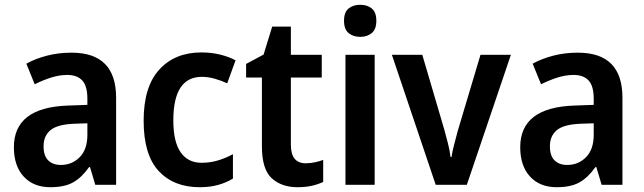

<svg xmlns="http://www.w3.org/2000/svg" viewBox="-20 -772 2689 802"><path d="M279 -552Q465 -552 465 -364V0H378L356 -74H352Q322 -31 286 -10.5Q250 10 190 10Q120 10 79 -34.5Q38 -79 38 -157Q38 -323 263 -331L345 -334V-359Q345 -413 323.5 -436Q302 -459 261 -459Q228 -459 193.5 -448Q159 -437 125 -420L90 -506Q128 -527 176 -539.5Q224 -552 279 -552ZM288 -255Q219 -252 190.5 -228Q162 -204 162 -161Q162 -121 181.5 -102Q201 -83 234 -83Q281 -83 313 -115.5Q345 -148 345 -209V-257Z M814 10Q706 10 643 -57.5Q580 -125 580 -268Q580 -410 645.5 -481.5Q711 -553 821 -553Q863 -553 899.5 -544Q936 -535 964 -520L929 -424Q903 -436 876 -443.5Q849 -451 823 -451Q704 -451 704 -269Q704 -180 734.5 -136Q765 -92 822 -92Q858 -92 891 -102Q924 -112 953 -128V-26Q925 -9 891 0.5Q857 10 814 10Z M1257 -90Q1276 -90 1295 -94Q1314 -98 1330 -104V-12Q1309 -2 1282.5 4Q1256 10 1223 10Q1156 10 1115 -27.5Q1074 -65 1074 -161V-448H1008V-505L1081 -544L1117 -661H1195V-543H1324V-448H1195V-167Q1195 -90 1257 -90Z M1485 -752Q1514 -752 1533 -736.5Q1552 -721 1552 -685Q1552 -650 1533 -634Q1514 -618 1485 -618Q1455 -618 1436 -634Q1417 -650 1417 -685Q1417 -721 1436 -736.5Q1455 -752 1485 -752ZM1545 -543V0H1423V-543Z M1800 0 1617 -543H1744L1836 -230Q1843 -205 1851 -173.5Q1859 -142 1862 -116H1866Q1869 -138 1877 -168Q1885 -198 1892 -225L1987 -543H2114L1930 0Z M2394 -552Q2580 -552 2580 -364V0H2493L2471 -74H2467Q2437 -31 2401 -10.5Q2365 10 2305 10Q2235 10 2194 -34.5Q2153 -79 2153 -157Q2153 -323 2378 -331L2460 -334V-359Q2460 -413 2438.5 -436Q2417 -459 2376 -459Q2343 -459 2308.5 -448Q2274 -437 2240 -420L2205 -506Q2243 -527 2291 -539.5Q2339 -552 2394 -552ZM2403 -255Q2334 -252 2305.5 -228Q2277 -204 2277 -161Q2277 -121 2296.5 -102Q2316 -83 2349 -83Q2396 -83 2428 -115.5Q2460 -148 2460 -209V-257Z"/></svg>

Font: Noto Sans Lao SemiCondensed SemiBold
Style: Regular
Weight: 600
Width: 4
Designer: Monotype Design Team
Foundry: Monotype Imaging Inc.
Version: Version 2.003; ttfautohint (v1.8.4.7-5d5b)